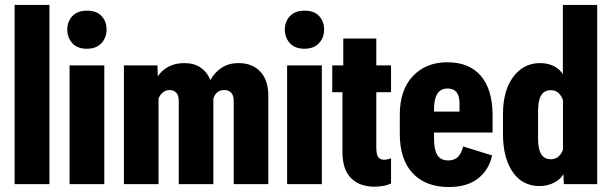

<svg xmlns="http://www.w3.org/2000/svg" viewBox="-20 -751 2493 783"><path d="M39.6 0H181.6V-731H39.6Z M263.7 0H405.3V-484.4H263.7ZM254.4 -630.4Q254.4 -597.7 274.9 -575Q295.4 -552.2 334 -552.2Q373 -552.2 393.8 -575Q414.6 -597.7 414.6 -630.4Q414.6 -663.6 394.3 -685.5Q374 -707.5 335 -707.5Q295.9 -707.5 275.1 -685.3Q254.4 -663.1 254.4 -630.4Z M485.4 0H626.5V-348.1Q630.9 -362.3 642.8 -373Q654.8 -383.8 671.9 -383.8Q688.5 -383.8 698.7 -373Q709 -362.3 709 -338.9V0H850.1V-348.1Q853.5 -363.3 865.5 -373.8Q877.4 -384.3 896 -383.8Q911.6 -383.8 922.4 -373Q933.1 -362.3 933.1 -339.4V0H1074.2V-359.9Q1074.2 -424.3 1041.5 -459Q1008.8 -493.7 953.6 -493.7Q911.6 -493.7 883.1 -474.1Q854.5 -454.6 838.9 -425.8H837.4Q824.7 -457.5 797.9 -475.6Q771 -493.7 731.4 -493.7Q693.8 -493.7 666.7 -478.8Q639.6 -463.9 625 -441.4H623.5L622.1 -484.4H485.4Z M1150.9 0H1292.5V-484.4H1150.9ZM1141.6 -630.4Q1141.6 -597.7 1162.1 -575Q1182.6 -552.2 1221.2 -552.2Q1260.3 -552.2 1281 -575Q1301.8 -597.7 1301.8 -630.4Q1301.8 -663.6 1281.5 -685.5Q1261.2 -707.5 1222.2 -707.5Q1183.1 -707.5 1162.4 -685.3Q1141.6 -663.1 1141.6 -630.4Z M1335 -375H1574.7V-484.4H1335ZM1376.5 -132.3Q1376.5 -59.6 1411.4 -24.7Q1446.3 10.3 1506.8 10.3Q1528.8 10.3 1546.1 6.6Q1563.5 2.9 1574.7 -2.9V-105.5Q1567.4 -103 1561 -101.3Q1554.7 -99.6 1546.4 -99.6Q1530.3 -99.6 1522.5 -110.1Q1514.6 -120.6 1514.6 -149.9V-593.8H1379.9V-455.6L1376.5 -445.3Z M1610.4 -205.1Q1610.4 -100.1 1663.3 -44.2Q1716.3 11.7 1810.5 11.7Q1885.7 11.7 1930.2 -23.7Q1974.6 -59.1 1986.8 -117.2L1868.7 -153.8Q1860.8 -123 1846.2 -109.9Q1831.5 -96.7 1808.1 -96.7Q1777.3 -96.7 1763.7 -118.4Q1750 -140.1 1750 -186V-306.2Q1750 -347.2 1763.7 -368.7Q1777.3 -390.1 1805.2 -390.1Q1829.6 -390.1 1841.8 -375Q1854 -359.9 1854 -327.6V-295.9H1694.8V-210.4H1988.8V-282.7Q1988.3 -386.7 1940.7 -441.9Q1893.1 -497.1 1804.2 -497.1Q1717.3 -497.1 1663.8 -440.7Q1610.4 -384.3 1610.4 -283.2Z M2031.2 -204.6Q2031.2 -106.9 2070.8 -49.6Q2110.4 7.8 2180.2 7.8Q2212.4 7.8 2238.8 -5.6Q2265.1 -19 2276.9 -39.6H2277.8L2279.3 0H2415.5V-731H2275.4V-448.2Q2264.6 -466.8 2240.7 -480.2Q2216.8 -493.7 2181.6 -493.7Q2115.7 -493.7 2073.5 -438Q2031.2 -382.3 2031.2 -284.7ZM2174.3 -184.6V-298.3Q2174.3 -341.3 2187 -362.3Q2199.7 -383.3 2226.6 -383.3Q2245.1 -383.3 2257.6 -371.8Q2270 -360.4 2275.9 -342.3V-140.6Q2270 -123.5 2257.3 -112.5Q2244.6 -101.6 2226.6 -101.6Q2199.7 -101.6 2187 -122.6Q2174.3 -143.6 2174.3 -184.6Z"/></svg>

Font: Roboto Flex
Style: wght 700 wdth 25 opsz 34 GRAD 0.00 slnt 0.00 XTRA 468 XOPQ 96 YOPQ 79 YTLC 514 YTUC 712 YTAS 750 YTDE -203.00 YTFI 738
Weight: 700
Width: 1
Designer: Berlow after Robertson
Foundry: Google
Version: Version 3.100